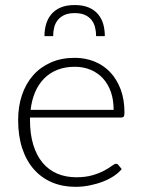

<svg xmlns="http://www.w3.org/2000/svg" viewBox="-20 -735 562 762"><path d="M431 -299Q431 -339 419.8 -370.8Q408.5 -402.5 388 -424.5Q367.5 -446.5 339.2 -458.2Q311 -470 277 -470Q238.5 -470 208 -458Q177.5 -446 155.2 -423.5Q133 -401 119.5 -369.5Q106 -338 101.5 -299ZM99 -268.5V-259Q99 -203 112 -160.5Q125 -118 149 -89.2Q173 -60.5 207 -46Q241 -31.5 283 -31.5Q320.5 -31.5 348 -39.8Q375.5 -48 394.2 -58.2Q413 -68.5 424 -76.8Q435 -85 440 -85Q446.5 -85 450 -80L463 -64Q451 -49 431.2 -36Q411.5 -23 387.2 -13.8Q363 -4.5 335.2 1Q307.5 6.5 279.5 6.5Q228.5 6.5 186.5 -11.2Q144.5 -29 114.5 -63Q84.5 -97 68.2 -146.2Q52 -195.5 52 -259Q52 -312.5 67.2 -357.8Q82.5 -403 111.2 -435.8Q140 -468.5 181.8 -487Q223.5 -505.5 276.5 -505.5Q318.5 -505.5 354.5 -491Q390.5 -476.5 417 -448.8Q443.5 -421 458.8 -380.5Q474 -340 474 -287.5Q474 -276.5 471 -272.5Q468 -268.5 461 -268.5ZM276.5 -715Q309.5 -715 332.2 -705.2Q355 -695.5 369.2 -678.5Q383.5 -661.5 389.8 -639.2Q396 -617 396 -591.5H361.5Q361.5 -610 357.2 -626.8Q353 -643.5 343 -656Q333 -668.5 316.8 -675.8Q300.5 -683 276.5 -683Q252.5 -683 236.2 -675.8Q220 -668.5 209.8 -656Q199.5 -643.5 195.2 -626.8Q191 -610 191 -591.5H156.5Q156.5 -617 163 -639.2Q169.5 -661.5 183.8 -678.5Q198 -695.5 220.8 -705.2Q243.5 -715 276.5 -715Z"/></svg>

Font: Lato 2
Style: Regular
Weight: 300
Designer: Lukasz Dziedzic with Adam Twardoch and Botio Nikoltchev
Foundry: tyPoland Lukasz Dziedzic
Version: Version 2.015; 2015-08-06; http://www.latofonts.com/